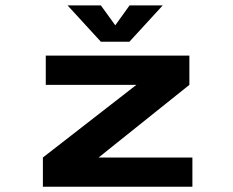

<svg xmlns="http://www.w3.org/2000/svg" viewBox="-20 -712 890 732"><path d="M600.5 -691.5 473.5 -553H364.5L237.5 -691.5H364.5L419.5 -615.5L474 -691.5ZM356 -111.5H713.5V0H143.5V-111.5L500 -388.5H154.5V-500H702V-388.5Z"/></svg>

Font: League Mono Wide SemiBold
Style: Regular
Weight: 600
Width: 8
Designer: Tyler Finck
Foundry: The League of Moveable Type / Tyler Finck
Version: Version 2.210